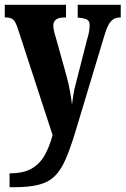

<svg xmlns="http://www.w3.org/2000/svg" viewBox="-22 -556 525 803"><path d="M18 169Q76 169 110.5 149Q145 129 165 93Q185 57 198 9L53 -435Q43 -466 32.5 -474.5Q22 -483 3 -483H-2V-536H254V-483H250Q223 -483 212 -474Q201 -465 201 -450Q201 -439 204 -425.5Q207 -412 212 -397L256 -239Q266 -202 271.5 -170.5Q277 -139 279 -118Q282 -142 285.5 -163.5Q289 -185 295 -206L343 -394Q347 -405 350 -421.5Q353 -438 353 -450Q353 -468 342 -474Q331 -480 307 -482L303 -483V-536H483V-483H480Q457 -483 442.5 -467.5Q428 -452 416 -412L293 -4Q272 65 252.5 110Q233 155 207 180.5Q181 206 140.5 216.5Q100 227 35 227H18Z"/></svg>

Font: Noto Serif ExtraCondensed ExtraBold
Style: Regular
Weight: 800
Width: 2
Designer: Monotype Design Team
Foundry: Monotype Imaging Inc.
Version: Version 2.013; ttfautohint (v1.8.4.7-5d5b)